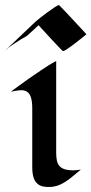

<svg xmlns="http://www.w3.org/2000/svg" viewBox="-37 -733 363 762"><path d="M284 -60C273 -58 263 -57 253 -57C183 -57 186 -96 186 -146V-491C148 -471 112 -444 76 -420C68 -415 6 -369 6 -369C6 -369 34 -375 48 -375C89 -375 91 -331 91 -300V-68C91 7 131 9 159 9C210 9 245 -29 284 -60ZM306 -597C297 -607 199 -713 197 -713C187 -713 116 -658 105 -648L-17 -532C2 -550 26 -564 48 -578C56 -583 68 -588 75 -595L116 -633C124 -624 210 -530 213 -530C224 -530 293 -586 306 -597Z"/></svg>

Font: Fondamento
Style: Regular
Weight: 400
Designer: Astigmatic (AOETI)
Foundry: Astigmatic (AOETI)
Version: Version 1.001